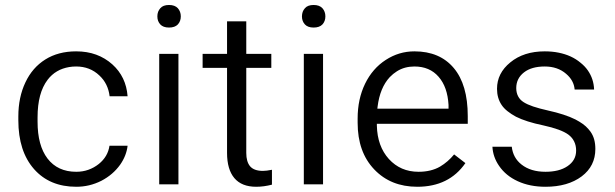

<svg xmlns="http://www.w3.org/2000/svg" viewBox="-20 -733 2421 756"><path d="M280.3 -56.6Q293 -56.6 304.9 -58.6Q316.9 -60.5 327.9 -64.5Q338.9 -68.4 349.4 -74.2Q359.9 -80.1 369.1 -87.4Q404.8 -116.2 411.1 -159.2H482.4Q478 -120.1 453.1 -84.5Q424.8 -44.9 378.9 -21Q355.5 -9.3 330.8 -3.4Q306.2 2.4 280.3 2.4Q175.8 2.4 114.3 -66.9Q52.2 -137.2 52.2 -259.3V-274.4Q52.2 -350.1 80.1 -408.7Q107.4 -466.8 158.4 -498.8Q209.5 -530.8 279.8 -530.8Q323.2 -530.8 358.6 -517.8Q394 -504.9 422.4 -479.5Q476.6 -430.7 482.4 -354H411.6Q405.8 -403.8 371.1 -436Q334 -471.2 279.8 -471.2Q265.6 -471.2 252.4 -469Q239.3 -466.8 227.3 -462.6Q215.3 -458.5 204.6 -452.1Q193.8 -445.8 184.6 -437.5Q175.3 -429.2 167.5 -418.9Q147.5 -392.6 137.7 -355.7Q127.9 -318.8 127.9 -271V-253.9Q127.9 -160.2 167 -108.9Q207 -56.6 280.3 -56.6Z M682.6 -7.3H606.9V-521H682.6ZM599.6 -668.5Q599.6 -673.3 600.3 -677.7Q601.1 -682.1 602.5 -686.3Q604 -690.4 606.2 -693.8Q608.4 -697.3 611.3 -700.7Q616.7 -707 625.2 -710.2Q633.8 -713.4 645.5 -713.4Q668.5 -713.4 680.2 -700.7Q691.9 -687.5 691.9 -668.5Q691.9 -649.4 680.2 -636.7Q668.5 -624.5 645.5 -624.5Q633.8 -624.5 625.2 -627.7Q616.7 -630.9 611.3 -636.7Q605.5 -643.1 602.5 -650.9Q599.6 -658.7 599.6 -668.5Z M949.7 -648.9V-528.3V-521H957H1048.3V-465.8H957H949.7V-458.5V-130.9Q949.7 -96.7 964.4 -78.6Q980 -60.1 1015.1 -60.1Q1028.8 -60.1 1050.8 -64.5V-5.9Q1018.6 2.4 988.8 2.4Q931.6 2.4 902.8 -31.7Q874 -65.9 874 -130.9V-458.5V-465.8H866.7H777.8V-521H866.7H874V-528.3V-648.9Z M1252 -7.3H1176.3V-521H1252ZM1168.9 -668.5Q1168.9 -673.3 1169.7 -677.7Q1170.4 -682.1 1171.9 -686.3Q1173.3 -690.4 1175.5 -693.8Q1177.7 -697.3 1180.7 -700.7Q1186 -707 1194.6 -710.2Q1203.1 -713.4 1214.8 -713.4Q1237.8 -713.4 1249.5 -700.7Q1261.2 -687.5 1261.2 -668.5Q1261.2 -649.4 1249.5 -636.7Q1237.8 -624.5 1214.8 -624.5Q1203.1 -624.5 1194.6 -627.7Q1186 -630.9 1180.7 -636.7Q1174.8 -643.1 1171.9 -650.9Q1168.9 -658.7 1168.9 -668.5Z M1623 2.4Q1518.6 2.4 1453.6 -65.9Q1388.2 -134.3 1388.2 -249.5V-266.1Q1388.2 -304.7 1395.5 -338.9Q1402.8 -373 1417.5 -403.3Q1446.8 -463.4 1499 -497.1Q1550.8 -530.8 1611.8 -530.8Q1711.4 -530.8 1766.6 -465.3Q1821.8 -399.9 1821.8 -275.9V-245.6H1471.2H1463.9V-238.3Q1465.8 -157.2 1511.2 -106.9Q1557.1 -56.6 1627.9 -56.6Q1677.7 -56.6 1712.9 -77.1Q1744.1 -95.7 1768.1 -125L1812.5 -90.8Q1748 2.4 1623 2.4ZM1611.8 -471.2Q1592.8 -471.2 1575.4 -466.6Q1558.1 -461.9 1543 -452.4Q1527.8 -442.9 1514.6 -429.2Q1476.1 -387.7 1466.8 -313.5L1465.8 -305.2H1474.1H1738.8H1746.1V-312.5V-319.3V-319.8Q1744.1 -355 1734.4 -382.8Q1724.6 -410.6 1707 -430.7Q1671.9 -471.2 1611.8 -471.2Z M2248.5 -140.1Q2248.5 -160.2 2240.7 -176Q2232.9 -191.9 2217.8 -203.1Q2189 -224.1 2119.1 -239.3Q2051.3 -253.4 2011.7 -273.4Q1992.7 -283.7 1978.3 -295.2Q1963.9 -306.6 1955.1 -319.8Q1937 -346.7 1937 -383.3Q1937 -444.8 1989.3 -487.3Q2042 -530.8 2125 -530.8Q2154.3 -530.8 2179.7 -525.6Q2205.1 -520.5 2226.6 -510.7Q2248 -501 2266.1 -485.8Q2283.2 -472.2 2294.7 -455.6Q2306.2 -439 2312.3 -420.4Q2318.4 -401.9 2319.3 -380.4H2242.7Q2239.7 -416.5 2209 -442.4Q2175.8 -471.2 2125 -471.2Q2073.2 -471.2 2043.5 -448.2Q2012.7 -424.3 2012.7 -386.2Q2012.7 -368.2 2020 -354Q2027.3 -339.8 2042 -330.6Q2055.7 -321.8 2079.3 -313.7Q2103 -305.7 2137.7 -297.9Q2204.6 -283.2 2245.6 -262.7Q2253.9 -258.3 2261.2 -253.9Q2268.6 -249.5 2274.9 -244.9Q2281.2 -240.2 2286.6 -235.4Q2292 -230.5 2296.6 -225.1Q2301.3 -219.7 2305.2 -214.4Q2314.9 -200.7 2319.6 -183.8Q2324.2 -167 2324.2 -146.5Q2324.2 -79.1 2270.5 -38.6Q2215.8 2.4 2127.9 2.4Q2065.9 2.4 2018.6 -19.5Q1971.7 -41 1945.3 -79.6Q1933.1 -97.2 1926.5 -116.2Q1919.9 -135.3 1918.9 -155.3H1995.1Q2000 -111.3 2033.7 -85Q2069.8 -56.6 2127.9 -56.6Q2154.3 -56.6 2176 -62Q2197.8 -67.4 2214.4 -78.6Q2248.5 -101.6 2248.5 -140.1Z"/></svg>

Font: Vazir Light
Style: Light
Weight: 300
Designer: Saber Rastikerdar
Foundry: Saber Rastikerdar
Version: Version 30.0.0